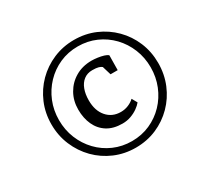

<svg xmlns="http://www.w3.org/2000/svg" viewBox="-170 -1145 1384 1314"><g transform="rotate(-30 522.0 -488.5)"><path d="M130 -489Q130 -578 162.8 -655Q195.5 -732 253.2 -790Q311 -848 387.8 -880.8Q464.5 -913.5 552 -913.5Q640.5 -913.5 717 -880.8Q793.5 -848 851.2 -790Q909 -732 941.2 -655Q973.5 -578 973.5 -489Q973.5 -400 941.2 -322.5Q909 -245 851.2 -186.5Q793.5 -128 717 -95.2Q640.5 -62.5 552 -62.5Q464.5 -62.5 387.8 -95.2Q311 -128 253.2 -186.5Q195.5 -245 162.8 -322.5Q130 -400 130 -489ZM189.5 -488.5Q189.5 -411 217 -343.2Q244.5 -275.5 293.8 -224Q343 -172.5 409.2 -143.5Q475.5 -114.5 552 -114.5Q629 -114.5 694.8 -143.8Q760.5 -173 809.8 -224.5Q859 -276 886.5 -343.8Q914 -411.5 914 -489Q914 -566 886.5 -633.8Q859 -701.5 809.8 -752.8Q760.5 -804 694.8 -833Q629 -862 552 -862Q475 -862 409 -832.8Q343 -803.5 293.8 -752Q244.5 -700.5 217 -633Q189.5 -565.5 189.5 -488.5ZM555.5 -251Q484 -251 436 -281.2Q388 -311.5 363.8 -364.5Q339.5 -417.5 339.5 -485Q339.5 -554.5 371 -610Q402.5 -665.5 458 -698Q513.5 -730.5 585.5 -730.5Q606.5 -730.5 632 -727Q657.5 -723.5 679 -717Q700.5 -710.5 710 -701L708.5 -584.5H652L631 -654Q622.5 -661.5 606 -666.5Q589.5 -671.5 557 -671.5Q517.5 -671.5 489.8 -650.2Q462 -629 447.8 -591.2Q433.5 -553.5 433.5 -503.5Q433.5 -422.5 475.5 -374Q517.5 -325.5 585.5 -325.5Q617 -325.5 645.2 -337.2Q673.5 -349 692.5 -367.5L716 -325.5Q702 -308 677.8 -290.8Q653.5 -273.5 622.2 -262.2Q591 -251 555.5 -251Z"/></g></svg>

Font: Merriweather 36pt Medium
Style: Italic
Weight: 500
Italic angle: -7.8°
Version: Version 2.101